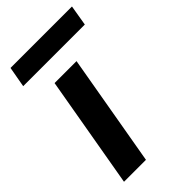

<svg xmlns="http://www.w3.org/2000/svg" viewBox="-217 -767 835 835"><g transform="rotate(-45 201.0 -349.5)"><path d="M23 0 113 -517H248L158 0ZM7 -604 24 -699H402L386 -604Z"/></g></svg>

Font: DM Sans 11pt
Style: Bold Italic
Weight: 700
Italic angle: -10°
Version: Version 4.004;gftools[0.9.30]